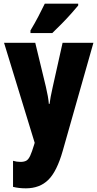

<svg xmlns="http://www.w3.org/2000/svg" viewBox="-20 -786 531 1046"><path d="M2 -553H172L230 -313Q236 -288 240.5 -262.5Q245 -237 246 -220H250Q252 -237 256 -258.5Q260 -280 267 -311L321 -553H489L322 35Q290 148 243 194Q196 240 121 240Q102 240 84.5 238Q67 236 51 232V90Q71 96 91 96Q111 96 123 89.5Q135 83 144.5 62.5Q154 42 166 2L169 -8ZM406 -756Q392 -739 368.5 -712.5Q345 -686 317.5 -658Q290 -630 265 -606H146V-620Q170 -660 189 -696.5Q208 -733 224 -766H406Z"/></svg>

Font: Noto Sans Lao UI ExtCond Blk
Style: Regular
Weight: 900
Width: 2
Designer: Monotype Design Team
Foundry: Monotype Imaging Inc.
Version: Version 2.000; ttfautohint (v1.8.4.7-5d5b)